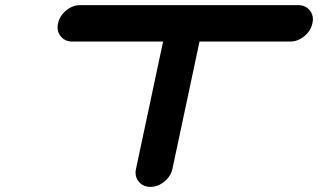

<svg xmlns="http://www.w3.org/2000/svg" viewBox="-20 -729 1241 749"><path d="M1142.6 -709Q1171.9 -709 1188.5 -688.5Q1200.7 -673.3 1200.7 -653.8Q1200.7 -646.5 1198.7 -638.2Q1192.4 -608.4 1167 -587.6Q1141.6 -566.9 1112.3 -566.9H758.3L652.8 -70.8Q646.5 -41.5 621.3 -20.8Q596.2 0 566.9 0Q537.1 0 521 -21Q508.8 -35.6 508.8 -55.2Q508.8 -62.5 510.7 -70.8L616.2 -566.9H262.2Q232.9 -566.9 216.3 -587.9Q204.6 -602.5 204.6 -622.1Q204.6 -629.9 206.5 -638.2Q212.9 -667.5 238 -688.2Q263.2 -709 292.5 -709Z"/></svg>

Font: Robtronika
Style: Italic
Weight: 400
Italic angle: -12°
Designer: GGBot
Version: 1.00